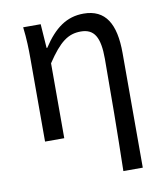

<svg xmlns="http://www.w3.org/2000/svg" viewBox="-84 -627 772 896"><g transform="rotate(-10 302.0 -179.0)"><path d="M428 199H520V-344C520 -483 476 -557 372 -557C292 -557 234 -515 178 -429H175L167 -543H84C91 -486 92 -438 92 -394V0H183V-355C244 -447 285 -477 345 -477C409 -477 434 -434 434 -332C434 -175 432 22 428 199Z"/></g></svg>

Font: Noto Sans Japanese Regular
Style: Regular
Weight: 400
Designer: Ryoko NISHIZUKA (kana & ideographs); Paul D. Hunt (Latin, Greek & Cyrillic); Wenlong ZHANG (bopomofo); Sandoll Communica
Foundry: Adobe Systems Incorporated
Version: Version 1.000;PS 1;hotconv 1.0.78;makeotf.lib2.5.61930